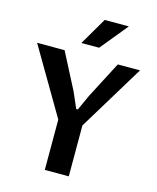

<svg xmlns="http://www.w3.org/2000/svg" viewBox="-136 -1043 930 1137"><g transform="rotate(15 329.0 -475.0)"><path d="M396.5 -312V0H249.5V-308.6L10.7 -715.3H179.2L293.9 -493.2L335.9 -396.5H345.7L389.6 -492.7L505.4 -715.3H641.6ZM264.2 -782.2 362.3 -949.7H510.3L373 -782.2Z"/></g></svg>

Font: Proza Libre
Style: SemiBold
Weight: 600
Designer: Jasper de Waard
Foundry: Jasper de Waard
Version: Version 1.000; ttfautohint (v1.4.1.8-43bc) -l 8 -r 50 -G 200